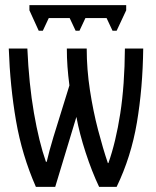

<svg xmlns="http://www.w3.org/2000/svg" viewBox="-20 -724 603 744"><path d="M130 -605 94 -684V-704H469V-684L432 -605H416L393 -654H311L288 -605H273L250 -654H169L146 -605ZM119 0Q65 -123 42 -256.5Q19 -390 14 -536H86Q92 -399 111.5 -286.5Q131 -174 158 -97H161Q166 -119 172 -141Q178 -163 187 -193L249 -393Q244 -431 241.5 -465.5Q239 -500 239 -536H316Q316 -456 328.5 -374.5Q341 -293 360 -220.5Q379 -148 398 -92H400Q429 -174 446 -284Q463 -394 464 -536H535Q533 -382 510.5 -249Q488 -116 432 0H364Q336 -59 312 -132.5Q288 -206 276 -271L194 0Z"/></svg>

Font: Noto Sans Mono SemiCondensed
Style: Regular
Weight: 400
Width: 4
Designer: Monotype Design Team
Foundry: Monotype Imaging Inc.
Version: Version 2.014